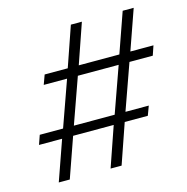

<svg xmlns="http://www.w3.org/2000/svg" viewBox="-100 -763 836 859"><g transform="rotate(-15 318.0 -334.0)"><path d="M308 0 372 -185H184L119 0H68L133 -185H26L41 -228H149L224 -439H116L132 -483H239L303 -668H354L290 -483H478L543 -668H594L529 -483H636L621 -439H513L438 -228H546L530 -185H423L359 0ZM463 -439H274L199 -228H388Z"/></g></svg>

Font: Celebes Light
Style: Italic
Weight: 300
Italic angle: -10°
Designer: Anugrah Pasau
Foundry: Lafontype
Version: Version 1.000; ttfautohint (v1.8.4)